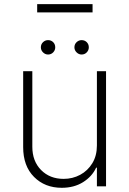

<svg xmlns="http://www.w3.org/2000/svg" viewBox="-20 -883 612 910"><path d="M439.3 -193.5V-545.5H482.6V0H439.3V-88.4H435.7Q416.5 -46.5 373.8 -19.7Q331 7.1 272.7 7.1Q192.5 7.1 141.2 -44.6Q89.8 -96.2 89.8 -185.7V-545.5H133.2V-187.5Q133.2 -119.3 174.7 -77.2Q216.3 -35.2 281.6 -35.2Q324.2 -35.2 360.1 -54.5Q396 -73.9 417.6 -109.4Q439.3 -144.9 439.3 -193.5ZM207.7 -624.6Q194.2 -624.6 183.9 -634.8Q173.7 -644.9 173.7 -658.7Q173.7 -673.3 183.9 -683.1Q194.2 -692.8 207.7 -692.8Q222.3 -692.8 232.1 -683.1Q241.8 -673.3 241.8 -658.7Q241.8 -644.9 232.1 -634.8Q222.3 -624.6 207.7 -624.6ZM366.8 -624.6Q353.3 -624.6 343 -634.8Q332.7 -644.9 332.7 -658.7Q332.7 -673.3 343 -683.1Q353.3 -692.8 366.8 -692.8Q381.4 -692.8 391.2 -683.1Q400.9 -673.3 400.9 -658.7Q400.9 -644.9 391.2 -634.8Q381.4 -624.6 366.8 -624.6ZM418.7 -863.3V-824.2H156.2V-863.3Z"/></svg>

Font: Inter UI Extra Light
Style: Regular
Weight: 200
Designer: Rasmus Andersson
Foundry: rsms
Version: 3.2;8d6f07862